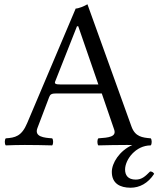

<svg xmlns="http://www.w3.org/2000/svg" viewBox="-20 -678 741 898"><path d="M701 135C697 128 691 124 682 124C660 146 644 162 615 162C578 162 565 141 565 115C565 69 614 2 685 2C691 -4 691 -25 685 -31C646.2 -34.5 612.4 -37.8 595 -86L389 -658C374 -649 347 -638 334 -638L107 -102C81 -40 50.5 -34 7 -31C1 -25 1 -4 7 2C33 1 65.7 0 96 0C137 0 187 1 224 2C230 -4 230 -25 224 -31C186.4 -33.6 139.4 -37.9 155 -79L210 -224C215 -237 221 -241 245 -241H456L514 -72C525.8 -37.5 487.6 -34.4 440 -31C434 -25 434 -4 440 2C477 1 532 0 571 0C580.5 0 589.8 0 599 0.1C538.6 27.1 503 84.5 503 126C503 180 541 200 591 200C632 200 672 180 701 135ZM263 -283C241 -283 234 -286 237.8 -296.3L340 -555H346L440 -283Z"/></svg>

Font: Libertinus Serif
Style: Regular
Weight: 400
Designer: Philipp H. Poll
Foundry: Khaled Hosny
Version: Version 6.2